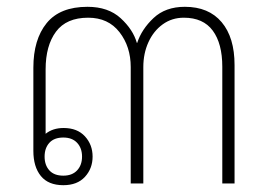

<svg xmlns="http://www.w3.org/2000/svg" viewBox="-20 -539 791 564"><path d="M166 5Q122 5 100 -22Q78 -49 78 -96V-340Q78 -423 117 -471Q156 -519 237 -519Q298 -519 334.5 -485.5Q371 -452 382 -413H383Q396 -453 431 -486Q466 -519 523 -519Q593 -519 631 -474Q669 -429 669 -348V0H633V-343Q633 -411 605 -449Q577 -487 520 -487Q485 -487 458 -467.5Q431 -448 416 -415Q401 -382 401 -342V0H364V-342Q364 -402 331 -444.5Q298 -487 239 -487Q175 -487 144.5 -446Q114 -405 114 -335V-146Q135 -163 167 -163Q207 -163 229.5 -138.5Q252 -114 252 -79Q252 -44 229.5 -19.5Q207 5 166 5ZM166 -23Q192 -23 206.5 -38.5Q221 -54 221 -79Q221 -104 206.5 -119.5Q192 -135 166 -135Q139 -135 125 -119.5Q111 -104 111 -79Q111 -54 125 -38.5Q139 -23 166 -23Z"/></svg>

Font: Noto Sans Thai Looped ExtLight
Style: Regular
Weight: 200
Designer: Sasikarn Vongin, Ben Mitchell
Foundry: The Fontpad Ltd
Version: Version 1.00